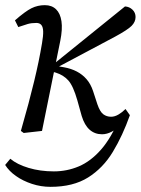

<svg xmlns="http://www.w3.org/2000/svg" viewBox="-21 -508 546 745"><path d="M71 8 60 0Q77 -59 89.5 -106Q102 -153 111.5 -192.5Q121 -232 128.5 -268Q136 -304 142 -340Q147 -369 146.5 -386Q146 -403 139.5 -411Q133 -419 120 -419Q101 -419 87 -415Q73 -411 50 -403L37 -429Q77 -464 101 -476Q125 -488 153 -488Q180 -488 196.5 -472Q213 -456 217.5 -425.5Q222 -395 213 -350L142 0ZM175 217Q138 217 103 205.5Q68 194 41 175Q14 156 -1 132L19 108Q45 130 90 143.5Q135 157 188 157Q239 157 285 137.5Q331 118 371 72.5Q411 27 443 -51H453V-27Q433 -8 413.5 2.5Q394 13 375 13Q347 13 327 -4.5Q307 -22 296 -58L279 -119Q263 -175 244 -196Q225 -217 196 -226L168 -234V-248H173L183 -256L464 -483Q481 -482 493 -470.5Q505 -459 505 -442Q505 -423 489.5 -407.5Q474 -392 426 -366L189 -240L192 -253L227 -247Q255 -242 277 -230.5Q299 -219 315 -200.5Q331 -182 340 -155L357 -103Q367 -74 380 -64.5Q393 -55 410 -55Q424 -55 438.5 -63.5Q453 -72 466 -85L483 -61Q455 18 417 81Q379 144 321 180.5Q263 217 175 217Z"/></svg>

Font: Source Serif 4
Style: Italic
Weight: 400
Italic angle: -12°
Designer: Frank Grießhammer
Foundry: Adobe Systems Incorporated
Version: Version 4.004;hotconv 1.0.116;makeotfexe 2.5.65601